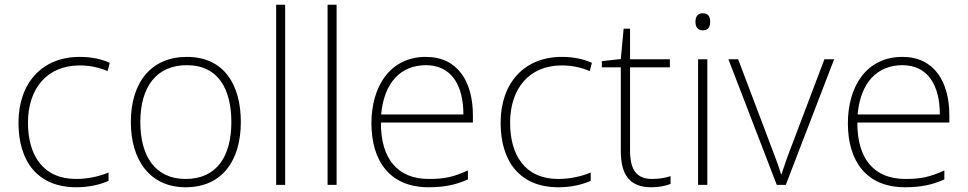

<svg xmlns="http://www.w3.org/2000/svg" viewBox="-20 -780 4084 810"><path d="M302 10C358 10 404 -2 438 -17V-52C399 -36 351 -25 301 -25C160 -25 98 -127 98 -262C98 -407 179 -504 316 -504C354 -504 395 -497 434 -480L443 -515C407 -531 366 -540 316 -540C158 -540 58 -430 58 -262C58 -100 138 10 302 10Z M996 -265C996 -423 925 -540 768 -540C620 -540 532 -435 532 -265C532 -104 613 10 763 10C919 10 996 -105 996 -265ZM572 -265C572 -415 641 -505 768 -505C903 -505 956 -401 956 -265C956 -124 897 -25 763 -25C634 -25 572 -122 572 -265Z M1183 0V-760H1145V0Z M1400 0V-760H1362V0Z M1777 -540C1625 -540 1547 -415 1547 -260C1547 -100 1625 10 1788 10C1854 10 1902 0 1954 -23V-61C1893 -33 1854 -25 1789 -25C1658 -25 1586 -110 1587 -263H1975V-294C1975 -434 1912 -540 1777 -540ZM1777 -505C1884 -505 1935 -421 1935 -297H1588C1600 -432 1671 -505 1777 -505Z M2336 10C2392 10 2438 -2 2472 -17V-52C2433 -36 2385 -25 2335 -25C2194 -25 2132 -127 2132 -262C2132 -407 2213 -504 2350 -504C2388 -504 2429 -497 2468 -480L2477 -515C2441 -531 2400 -540 2350 -540C2192 -540 2092 -430 2092 -262C2092 -100 2172 10 2336 10Z M2731 -25C2662 -25 2638 -68 2638 -146V-496H2806V-530H2638V-659H2611L2599 -531L2519 -522V-496H2599V-143C2599 -43 2636 10 2728 10C2762 10 2787 4 2809 -4V-37C2788 -30 2762 -25 2731 -25Z M2944 -724C2923 -724 2914 -709 2914 -688C2914 -667 2923 -652 2944 -652C2969 -652 2976 -667 2976 -688C2976 -709 2969 -724 2944 -724ZM2964 -530H2925V0H2964Z M3257 0H3295L3499 -530H3458L3316 -155C3299 -112 3288 -78 3277 -45H3275C3265 -78 3253 -111 3236 -155L3094 -530H3053Z M3787 -540C3635 -540 3557 -415 3557 -260C3557 -100 3635 10 3798 10C3864 10 3912 0 3964 -23V-61C3903 -33 3864 -25 3799 -25C3668 -25 3596 -110 3597 -263H3985V-294C3985 -434 3922 -540 3787 -540ZM3787 -505C3894 -505 3945 -421 3945 -297H3598C3610 -432 3681 -505 3787 -505Z"/></svg>

Font: Noto Sans Georgian ExtraLight
Style: Regular
Weight: 200
Designer: Monotype Design Team, Akaki Razmadze
Foundry: Google LLC
Version: Version 2.005